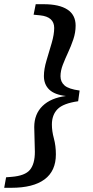

<svg xmlns="http://www.w3.org/2000/svg" viewBox="-51 -735 442 914"><path d="M328 -304 321 -253Q250 -243 223 -215.5Q196 -188 196 -142Q196 -111 205.5 -76Q215 -41 215 0Q215 79 161 119Q107 159 3 159H-31L-22 109L3 107Q68 102 91.5 73.5Q115 45 115 -12Q115 -38 113.5 -71Q112 -104 112 -130Q112 -192 151.5 -230.5Q191 -269 263 -278Q209 -284 183.5 -308.5Q158 -333 158 -373Q158 -406 170.5 -447.5Q183 -489 195 -530Q207 -571 207 -602Q207 -655 140 -662L109 -665L119 -715H157Q231 -715 270 -689.5Q309 -664 309 -613Q309 -580 298 -547.5Q287 -515 273 -485Q259 -455 248 -426.5Q237 -398 237 -372Q237 -345 256.5 -328Q276 -311 328 -304Z"/></svg>

Font: Source Serif 4 SmText Semibold
Style: Italic
Weight: 600
Italic angle: -12°
Designer: Frank Grießhammer
Foundry: Adobe
Version: Version 4.005;hotconv 1.1.0;makeotfexe 2.6.0